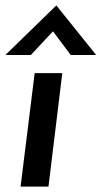

<svg xmlns="http://www.w3.org/2000/svg" viewBox="-23 -689 375 709"><path d="M105 -419H207L156 0H53ZM238 -486 164 -585 191 -593 91 -486H-3L185 -669L332 -486Z"/></svg>

Font: Josefin Sans Thin Medium
Style: Italic
Weight: 500
Italic angle: -7°
Version: Version 2.000